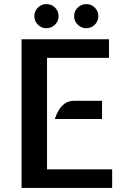

<svg xmlns="http://www.w3.org/2000/svg" viewBox="-20 -919 624 939"><path d="M85.5 0V-727H513V-636H210V-91H528.5V0ZM248 -337Q254.5 -357.5 266.2 -378.2Q278 -399 296.8 -412.5Q315.5 -426 342.5 -426H479V-337ZM206.5 -781Q183 -781 165.5 -798.2Q148 -815.5 148 -840Q148 -865 165.5 -882Q183 -899 206.5 -899Q231.5 -899 249 -882Q266.5 -865 266.5 -840Q266.5 -815.5 249 -798.2Q231.5 -781 206.5 -781ZM402 -781Q378 -781 360.2 -798.2Q342.5 -815.5 342.5 -840Q342.5 -865 360.2 -882Q378 -899 402 -899Q426 -899 443.5 -882Q461 -865 461 -840Q461 -815.5 443.5 -798.2Q426 -781 402 -781Z"/></svg>

Font: Expletus Sans SemiBold
Style: Regular
Weight: 600
Version: Version 7.500